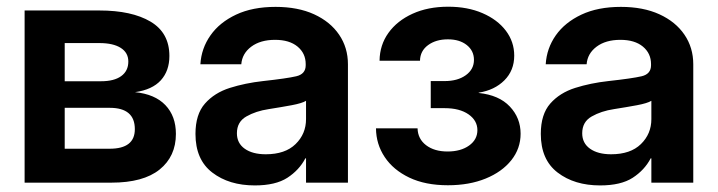

<svg xmlns="http://www.w3.org/2000/svg" viewBox="-20 -547 2150 575"><path d="M53.7 0V-515.6H277.8Q374.5 -515.6 430.9 -482.2Q487.3 -448.7 487.3 -379.4Q487.3 -335 461.7 -306.6Q436 -278.3 384.3 -271Q443.8 -265.1 475.3 -232.2Q506.8 -199.2 506.8 -146Q506.8 -78.6 458 -39.3Q409.2 0 313.5 0ZM173.8 -101.6H308.6Q383.8 -101.6 383.8 -160.2Q383.8 -224.1 308.6 -224.1H173.8ZM173.8 -303.7H282.7Q321.8 -303.7 343 -319.1Q364.3 -334.5 364.3 -362.8Q364.3 -389.2 341.6 -403.6Q318.8 -418 277.8 -418H173.8Z M743.2 8.3Q666 8.3 615.7 -30.3Q565.4 -68.8 565.4 -146Q565.4 -204.6 593.8 -236.8Q622.1 -269 668.2 -283.7Q714.4 -298.3 767.6 -304.2Q838.9 -312 867.2 -318.6Q895.5 -325.2 895.5 -351.6V-355Q895.5 -387.2 871.1 -407.5Q846.7 -427.7 803.7 -427.7Q759.8 -427.7 732.4 -407.2Q705.1 -386.7 702.6 -354.5H580.1Q583 -402.3 610.4 -441.2Q637.7 -480 687 -503.2Q736.3 -526.4 805.2 -526.4Q872.1 -526.4 920.7 -504.2Q969.2 -481.9 995.6 -443.1Q1022 -404.3 1022 -354.5V0H896.5V-72.8H894.5Q876 -37.6 840.6 -14.6Q805.2 8.3 743.2 8.3ZM775.9 -85Q834 -85 865.2 -115.5Q896.5 -146 896.5 -190.4V-245.1Q884.8 -237.8 853.5 -231.9Q822.3 -226.1 784.7 -220.2Q746.1 -214.4 717.8 -198.2Q689.5 -182.1 689.5 -147.9Q689.5 -118.2 712.9 -101.6Q736.3 -85 775.9 -85Z M1321.3 7.8Q1253.9 7.8 1205.8 -15.1Q1157.7 -38.1 1132.1 -76.7Q1106.4 -115.2 1106 -162.6H1230.5Q1231.4 -130.9 1256.1 -112.1Q1280.8 -93.3 1320.3 -93.3Q1359.9 -93.3 1384.8 -111.1Q1409.7 -128.9 1409.7 -157.2Q1409.7 -186 1383.1 -204.6Q1356.4 -223.1 1311.5 -223.1H1270V-304.2H1311.5Q1350.6 -304.2 1375 -321.8Q1399.4 -339.4 1399.4 -367.7Q1399.4 -395 1377.9 -412.1Q1356.4 -429.2 1321.3 -429.2Q1285.6 -429.2 1262 -411.9Q1238.3 -394.5 1237.8 -365.2H1116.7Q1117.2 -412.1 1143.3 -448.5Q1169.4 -484.9 1215.6 -505.9Q1261.7 -526.9 1322.3 -526.9Q1380.4 -526.9 1425 -507.6Q1469.7 -488.3 1494.9 -455.1Q1520 -421.9 1520 -380.4Q1520 -335.9 1490.5 -306.4Q1460.9 -276.9 1413.6 -269.5V-268.6Q1474.6 -262.2 1506.8 -228Q1539.1 -193.8 1539.1 -146.5Q1539.1 -102.1 1511.2 -67.1Q1483.4 -32.2 1434.3 -12.2Q1385.3 7.8 1321.3 7.8Z M1777.3 8.3Q1700.2 8.3 1649.9 -30.3Q1599.6 -68.8 1599.6 -146Q1599.6 -204.6 1627.9 -236.8Q1656.2 -269 1702.4 -283.7Q1748.5 -298.3 1801.8 -304.2Q1873 -312 1901.4 -318.6Q1929.7 -325.2 1929.7 -351.6V-355Q1929.7 -387.2 1905.3 -407.5Q1880.9 -427.7 1837.9 -427.7Q1793.9 -427.7 1766.6 -407.2Q1739.3 -386.7 1736.8 -354.5H1614.3Q1617.2 -402.3 1644.5 -441.2Q1671.9 -480 1721.2 -503.2Q1770.5 -526.4 1839.4 -526.4Q1906.2 -526.4 1954.8 -504.2Q2003.4 -481.9 2029.8 -443.1Q2056.2 -404.3 2056.2 -354.5V0H1930.7V-72.8H1928.7Q1910.2 -37.6 1874.8 -14.6Q1839.4 8.3 1777.3 8.3ZM1810.1 -85Q1868.2 -85 1899.4 -115.5Q1930.7 -146 1930.7 -190.4V-245.1Q1918.9 -237.8 1887.7 -231.9Q1856.4 -226.1 1818.8 -220.2Q1780.3 -214.4 1752 -198.2Q1723.6 -182.1 1723.6 -147.9Q1723.6 -118.2 1747.1 -101.6Q1770.5 -85 1810.1 -85Z"/></svg>

Font: Inter Display Semi Bold
Style: Regular
Weight: 600
Designer: Rasmus Andersson
Foundry: rsms
Version: Version 4.000;git-37864ae